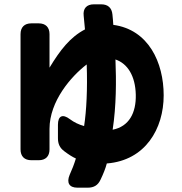

<svg xmlns="http://www.w3.org/2000/svg" viewBox="-20 -770 841 888"><path d="M338 98H386C414 98 433 87 445 61C458 34 468 9 474 -14C652 -28 737 -174 737 -329C737 -481 667 -633 504 -655C503 -670 502 -686 500 -703C497 -734 479 -750 448 -750H414C381 -750 363 -731 367 -697L373 -634C304 -598 258 -538 209 -457V-612C209 -644 191 -662 159 -662H125C93 -662 75 -644 75 -612V-79C75 -47 93 -29 125 -29H159C191 -29 209 -47 209 -79V-174C209 -302 309 -417 381 -472C385 -359 380 -258 369 -187C344 -194 323 -204 303 -219C270 -244 248 -235 248 -193V-131C248 -105 256 -86 278 -70C298 -55 315 -44 331 -37C323 -11 313 15 302 39C287 75 300 98 338 98ZM501 -170C518 -281 518 -396 514 -495C570 -476 606 -419 608 -332C610 -248 577 -185 501 -170Z"/></svg>

Font: コーポレート・ロゴ（ラウンド）ver3 Bold
Style: Regular
Weight: 700
Designer: [KANA_main] LOGOTYPE.JP [Source Han Sans] Ryoko NISHIZUKA 西塚涼子 (kana, bopomofo & ideographs); Paul D. Hunt (Latin, Greek
Version: Version 12.001;FEAKit 1.0